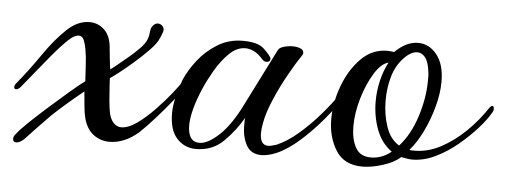

<svg xmlns="http://www.w3.org/2000/svg" viewBox="-35 -402 1341 508"><g transform="rotate(5 636.0 -148.5)"><path d="M21 29Q12 29 12 20Q12 14 18 7Q27 -5 49.5 -26.5Q72 -48 99 -72Q126 -96 150.5 -117Q175 -138 189 -148Q188 -169 187 -183.5Q186 -198 185 -211Q184 -219 182 -232Q180 -245 175.5 -256Q171 -267 161 -267Q157 -267 149.5 -263.5Q142 -260 128 -246Q107 -225 78 -189Q49 -153 20 -118Q14 -111 8 -111Q3 -111 3 -117Q3 -121 6 -125Q36 -161 67 -206Q98 -251 128 -279Q156 -305 187 -305Q210 -305 227 -288.5Q244 -272 246 -237Q247 -230 248 -217.5Q249 -205 250.5 -195Q252 -185 252 -185Q263 -193 273 -201.5Q283 -210 293 -218Q307 -229 326 -248Q345 -267 347 -286Q348 -294 349 -299.5Q350 -305 355 -311Q361 -317 367 -317Q375 -317 380 -311Q385 -305 383 -297Q379 -284 372.5 -272Q366 -260 346 -240Q331 -225 312 -208.5Q293 -192 277 -179.5Q261 -167 253 -162Q253 -162 254 -143.5Q255 -125 257 -102.5Q259 -80 262 -67Q267 -50 275.5 -42.5Q284 -35 294 -35Q313 -35 336 -51.5Q359 -68 382 -92Q405 -116 422.5 -138Q440 -160 447 -172Q451 -179 456 -179Q462 -179 462 -171Q462 -167 459 -162Q446 -143 425 -117Q404 -91 382 -66.5Q360 -42 343 -26Q306 6 266 6Q243 6 224.5 -7.5Q206 -21 198 -49Q194 -64 192.5 -82.5Q191 -101 189 -121Q163 -100 143.5 -83Q124 -66 107 -50Q90 -33 74.5 -16.5Q59 0 41 19Q30 29 21 29Z M670 6Q642 6 630 -16Q618 -38 618 -67Q618 -72 618 -78Q618 -84 619 -89Q600 -55 570 -25Q540 5 496 5Q466 5 445.5 -17Q425 -39 425 -84Q425 -120 445 -174Q456 -200 477 -227Q498 -254 528 -272.5Q558 -291 595 -291Q635 -291 651 -276Q667 -261 671 -253Q671 -252 671.5 -251.5Q672 -251 672 -250Q672 -241 661 -241Q656 -241 651 -246Q639 -260 627 -266Q615 -272 604 -272Q581 -272 561 -252.5Q541 -233 525.5 -206.5Q510 -180 500 -157Q486 -125 479.5 -99.5Q473 -74 473 -57Q473 -12 504 -12Q526 -12 556 -40Q586 -68 613 -123Q637 -171 656 -208.5Q675 -246 689 -274Q692 -281 704 -284.5Q716 -288 728 -288Q739 -288 748 -284.5Q757 -281 757 -273Q757 -269 752 -262Q740 -245 721.5 -212Q703 -179 687.5 -143Q672 -107 667 -79Q664 -64 664 -52Q664 -20 686 -20Q693 -20 708 -25Q736 -37 765.5 -62.5Q795 -88 821.5 -119Q848 -150 866 -177Q875 -190 880 -190Q883 -190 883 -185Q883 -177 875 -165Q857 -138 829.5 -105Q802 -72 770.5 -44Q739 -16 709 -3Q687 6 670 6Z M939 13Q890 13 868 -22.5Q846 -58 846 -105Q846 -149 862.5 -193.5Q879 -238 908.5 -268Q938 -298 978 -298Q980 -298 987 -297.5Q994 -297 996 -296Q1026 -326 1058 -326Q1087 -326 1107.5 -300.5Q1128 -275 1128 -229Q1128 -197 1118 -161Q1108 -125 1092.5 -93.5Q1077 -62 1059 -42Q1063 -41 1066 -41Q1069 -41 1073 -41Q1108 -41 1142 -59Q1176 -77 1206.5 -106.5Q1237 -136 1260 -171Q1265 -177 1267 -177Q1272 -177 1272 -170Q1272 -163 1268 -158Q1258 -140 1237 -116.5Q1216 -93 1188.5 -70Q1161 -47 1130 -32Q1099 -17 1068 -17Q1061 -17 1053.5 -18.5Q1046 -20 1039 -21Q1023 -6 993 3.5Q963 13 939 13ZM1031 -51Q1060 -83 1076 -133Q1092 -183 1092 -229Q1092 -235 1092 -241Q1092 -247 1091 -252Q1088 -278 1079 -289.5Q1070 -301 1058 -301Q1040 -301 1020.5 -279.5Q1001 -258 993 -228Q985 -199 985 -167Q985 -130 996 -97.5Q1007 -65 1031 -51ZM959 -13Q988 -13 1013 -33Q985 -53 972 -88Q959 -123 959 -162Q959 -190 965.5 -217.5Q972 -245 984 -267Q965 -263 947 -234Q929 -205 917.5 -166Q906 -127 906 -91Q906 -58 918 -35.5Q930 -13 959 -13Z"/></g></svg>

Font: Gwendolyn
Style: Bold
Weight: 700
Designer: Robert E. Leuschke
Foundry: Robert E. Leuschke
Version: Version 1.010; ttfautohint (v1.8.3)